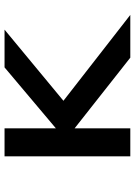

<svg xmlns="http://www.w3.org/2000/svg" viewBox="102 -678 577 820"><g transform="rotate(-90 390.0 -268.5)"><path d="M131.8 0V-537.1H251.5V-317.9L511.7 -537.1H672.9L369.1 -285.6L735.8 0H553.2L251.5 -237.8V0Z"/></g></svg>

Font: Squarish Sans CT
Style: Regular
Weight: 400
Version: Version 0.9